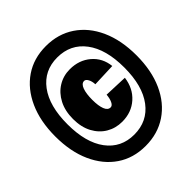

<svg xmlns="http://www.w3.org/2000/svg" viewBox="-201 -858 1003 1003"><g transform="rotate(-45 300.0 -357.0)"><path d="M299 12Q209 12 142 -33.5Q75 -79 37.5 -162Q0 -245 0 -357Q0 -469 37.5 -552Q75 -635 142 -680.5Q209 -726 299 -726Q389 -726 457 -680.5Q525 -635 562.5 -552Q600 -469 600 -357Q600 -245 562.5 -162Q525 -79 457 -33.5Q389 12 299 12ZM299 -72Q397 -72 453.5 -147Q510 -222 510 -357Q510 -492 453.5 -567Q397 -642 299 -642Q202 -642 146 -567Q90 -492 90 -357Q90 -222 146 -147Q202 -72 299 -72ZM302 -164Q254 -164 215 -187Q176 -210 153 -253Q130 -296 130 -356Q130 -416 153 -460Q176 -504 215 -528Q254 -552 302 -552Q370 -552 417 -512Q464 -472 471 -407L341 -402Q340 -425 331.5 -440.5Q323 -456 312 -456Q292 -456 282 -428.5Q272 -401 272 -356Q272 -311 282 -285.5Q292 -260 312 -260Q325 -260 333.5 -278Q342 -296 344 -322L474 -317Q465 -248 418 -206Q371 -164 302 -164Z"/></g></svg>

Font: Geist Mono UltraBlack
Style: Regular
Weight: 900
Monospace: yes
Designer: Basement.studio, Andrés Briganti, Mateo Zaragoza
Foundry: Basement.studio, Vercel, Andrés Briganti, Guido Ferreyra, Mateo Zaragoza
Version: Version 1.400; ttfautohint (v1.8.4.7-5d5b)